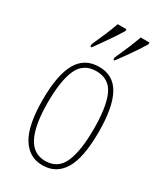

<svg xmlns="http://www.w3.org/2000/svg" viewBox="-194 -844 798 932"><g transform="rotate(30 205.0 -378.0)"><path d="M205 10Q130 10 89 -57Q48 -124 48 -267Q48 -405 86.5 -473.5Q125 -542 207 -542Q287 -542 324.5 -473Q362 -404 362 -267Q362 -122 322 -56Q282 10 205 10ZM206 -15Q277 -15 305.5 -79.5Q334 -144 334 -267Q334 -392 305.5 -454.5Q277 -517 205 -517Q134 -517 105 -454.5Q76 -392 76 -267Q76 -143 107.5 -79Q139 -15 206 -15ZM248 -619Q268 -663 282.5 -697.5Q297 -732 309 -766H358V-756Q348 -739 330.5 -712.5Q313 -686 293 -658Q273 -630 255 -606H248ZM119 -619Q139 -663 153.5 -697.5Q168 -732 180 -766H229V-756Q219 -739 201.5 -712.5Q184 -686 164 -658Q144 -630 127 -606H119Z"/></g></svg>

Font: Noto Serif Myanmar ExtraCondensed Thin
Style: Regular
Weight: 100
Width: 2
Designer: Ben Mitchell and the Monotype Design Team
Foundry: Monotype Imaging Inc.
Version: Version 2.106; ttfautohint (v1.8.4.7-5d5b)